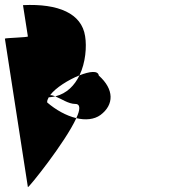

<svg xmlns="http://www.w3.org/2000/svg" viewBox="-57 -717 766 785"><path d="M-37 -559 57 48C58 54 210 -135 255 -234C213 -244 171 -268 136 -298C135 -305 138 -311 142 -319C152 -320 160 -321 169 -323C162 -326 155 -328 148 -328C170 -358 223 -391 268 -409C293 -461 298 -526 291 -569C277 -662 182 -703 37 -696L57 -568C58 -564 -37 -562 -37 -559ZM169 -323C194 -313 223 -292 251 -292C273 -292 271 -268 255 -234C292 -225 328 -228 354 -247C410 -289 410 -352 347 -408C344 -430 309 -425 268 -409C248 -368 217 -335 169 -323Z"/></svg>

Font: Ampere
Style: RevIta
Weight: 400
Version: Version 1